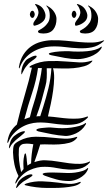

<svg xmlns="http://www.w3.org/2000/svg" viewBox="-20 -925 533 945"><path d="M475 -693Q482 -698 481 -693.5Q480 -689 478 -686Q469 -672 454.5 -662Q440 -652 423.5 -646Q407 -640 391 -637Q375 -634 363 -634Q332 -634 299 -640Q266 -646 233 -653Q231 -653 226 -655Q221 -657 221 -659Q219 -662 224.5 -664Q230 -666 232 -666Q239 -668 250.5 -669.5Q262 -671 275 -672Q288 -673 299.5 -673Q311 -673 319 -673Q341 -671 364.5 -671Q388 -671 409 -673Q430 -675 447.5 -680Q465 -685 475 -693ZM489 -726Q494 -728 492 -725Q490 -722 489 -721Q463 -698 432 -692Q401 -686 367.5 -687.5Q334 -689 298.5 -693.5Q263 -698 227 -696Q206 -695 183 -688Q160 -681 139.5 -668.5Q119 -656 102.5 -636.5Q86 -617 77 -592Q75 -588 74.5 -588Q74 -588 73.5 -589Q73 -590 73 -592Q73 -594 73 -595Q79 -631 95 -656Q111 -681 133 -696.5Q155 -712 181 -719Q207 -726 233 -727Q269 -728 303.5 -724.5Q338 -721 370.5 -718Q403 -715 433 -715.5Q463 -716 489 -726ZM160 -648Q162 -645 154 -638Q146 -631 142 -629Q134 -623 127 -617.5Q120 -612 114 -604Q106 -595 100.5 -586Q95 -577 90 -566Q88 -559 86 -559Q85 -559 85 -566V-573Q87 -588 91 -600Q95 -612 105 -625Q109 -631 118.5 -636.5Q128 -642 137 -646Q146 -650 153 -651Q160 -652 160 -648ZM430 -626Q435 -628 434.5 -625.5Q434 -623 432 -621Q419 -606 394.5 -599Q370 -592 342 -589.5Q314 -587 286.5 -588Q259 -589 241 -589Q247 -569 246.5 -540.5Q246 -512 241.5 -479.5Q237 -447 230 -414Q223 -381 216 -352Q243 -350 269 -346.5Q295 -343 319 -341.5Q343 -340 365 -341.5Q387 -343 408 -351Q413 -353 413 -350Q413 -347 411 -345Q387 -321 358 -315Q329 -309 297 -311Q265 -313 232 -318Q199 -323 166 -322Q145 -321 124 -315Q103 -309 83.5 -297Q64 -285 47.5 -267.5Q31 -250 21 -226Q20 -222 18 -222Q16 -222 16 -225.5Q16 -229 17 -231Q22 -260 34 -279Q46 -298 63 -312Q80 -384 101.5 -456Q123 -528 137 -592Q136 -592 130.5 -592.5Q125 -593 125 -595Q125 -597 128 -599Q131 -601 134 -603Q176 -623 220 -624.5Q264 -626 310 -622Q339 -620 368.5 -618Q398 -616 430 -626ZM210 -589Q211 -564 210 -542Q209 -520 204 -503Q195 -467 184 -428Q173 -389 159 -352Q163 -353 168 -353Q173 -353 178 -353L193 -400Q207 -444 218.5 -491Q230 -538 233 -589ZM167 -590Q159 -530 138 -467Q117 -404 100 -338Q108 -341 114.5 -343.5Q121 -346 127 -348Q132 -368 137 -386.5Q142 -405 147 -419Q149 -425 154 -442Q159 -459 165 -483Q171 -507 177 -535Q183 -563 186 -590ZM399 -318Q404 -322 403.5 -317.5Q403 -313 401 -311Q393 -297 380.5 -286Q368 -275 354 -268.5Q340 -262 325.5 -258.5Q311 -255 300 -256Q269 -258 235 -264.5Q201 -271 170 -278Q168 -279 163.5 -280.5Q159 -282 159 -285Q158 -287 162.5 -289.5Q167 -292 169 -292Q176 -294 186.5 -295Q197 -296 208.5 -297Q220 -298 230.5 -297.5Q241 -297 248 -296Q266 -294 287.5 -294Q309 -294 330.5 -297Q352 -300 370 -305Q388 -310 399 -318ZM421 -130Q423 -131 423 -129Q423 -127 422 -125Q400 -101 373.5 -95Q347 -89 318 -90.5Q289 -92 259 -98Q229 -104 200 -104Q163 -105 124.5 -87Q86 -69 60 -25Q57 -21 56 -21Q55 -21 55.5 -24Q56 -27 56 -28Q60 -39 63.5 -45Q67 -51 71 -59Q57 -87 51 -115.5Q45 -144 44 -175Q44 -198 48 -209Q52 -220 75 -232Q113 -252 156 -252Q199 -252 242 -247Q270 -244 298 -242.5Q326 -241 356 -251Q361 -253 360 -249.5Q359 -246 357 -244Q344 -228 321 -222Q298 -216 272 -214.5Q246 -213 222 -214Q198 -215 184 -214H178Q171 -190 163.5 -168.5Q156 -147 149 -127Q164 -132 177.5 -134.5Q191 -137 206 -136Q235 -135 264 -130Q293 -125 320.5 -121.5Q348 -118 373.5 -118.5Q399 -119 421 -130ZM144 -215Q138 -216 125.5 -217.5Q113 -219 98 -217Q88 -216 81 -209Q74 -202 73 -192Q71 -162 74 -134.5Q77 -107 84 -78L96 -93Q95 -105 95 -119Q95 -133 96.5 -144.5Q98 -156 100 -163Q102 -170 105 -170Q107 -170 108 -165Q109 -160 110 -154Q111 -148 111.5 -142Q112 -136 112 -133Q113 -127 113.5 -121.5Q114 -116 115 -110Q120 -113 124 -116Q128 -119 133 -121Q134 -166 144 -215ZM414 -97Q414 -94 412 -90Q406 -76 395 -65.5Q384 -55 371 -48Q358 -41 344.5 -37.5Q331 -34 321 -34Q286 -34 257.5 -42Q229 -50 201 -60Q199 -61 195 -63Q191 -65 190 -68Q189 -70 194 -72Q199 -74 201 -74Q207 -75 216.5 -75.5Q226 -76 236.5 -76Q247 -76 257 -75.5Q267 -75 274 -75Q291 -74 311 -73.5Q331 -73 349.5 -75.5Q368 -78 384.5 -83Q401 -88 410 -97Q413 -100 414 -97ZM103 -277Q103 -274 96.5 -268Q90 -262 81.5 -255Q73 -248 65.5 -242Q58 -236 56 -234Q48 -226 41 -218.5Q34 -211 29 -200Q24 -191 24 -197.5Q24 -204 25 -207Q27 -215 31.5 -228.5Q36 -242 49 -255Q55 -260 63.5 -265.5Q72 -271 80.5 -274.5Q89 -278 95.5 -279Q102 -280 103 -277ZM377 -29Q378 -25 374 -23Q362 -13 340.5 -8.5Q319 -4 294.5 -2Q270 0 247 0Q224 0 210 0Q185 0 157.5 -3.5Q130 -7 110 -12Q108 -13 104.5 -13.5Q101 -14 101 -16Q101 -18 104.5 -19.5Q108 -21 110 -22Q148 -34 187.5 -32.5Q227 -31 267 -26Q292 -22 317.5 -20Q343 -18 371 -29Q377 -31 377 -29ZM140 -63Q140 -60 133.5 -55.5Q127 -51 119 -46Q111 -41 103.5 -36.5Q96 -32 93 -30Q85 -23 79 -18Q73 -13 67 -5Q62 0 60 0H59V-1Q59 -1 59 -3Q64 -18 69.5 -28Q75 -38 89 -49Q95 -53 103 -57.5Q111 -62 119 -64.5Q127 -67 133 -67Q139 -67 140 -63ZM193 -760Q188 -760 177.5 -761.5Q167 -763 167 -771Q167 -774 176 -778.5Q185 -783 196 -791.5Q207 -800 216 -813.5Q225 -827 225 -848Q225 -874 215 -887Q213 -890 210 -893.5Q207 -897 208 -898Q210 -898 212.5 -896.5Q215 -895 216 -894Q236 -883 247 -865.5Q258 -848 258 -832Q258 -800 242.5 -780Q227 -760 193 -760ZM156 -800Q144 -795 144 -806Q144 -814 150 -821.5Q156 -829 161.5 -838Q167 -847 169 -858.5Q171 -870 163 -887Q161 -892 156 -898Q151 -904 153 -905Q155 -906 161.5 -903.5Q168 -901 170 -900Q187 -892 195.5 -876Q204 -860 204 -848Q204 -829 188.5 -816.5Q173 -804 156 -800ZM127 -854Q127 -859 130.5 -865.5Q134 -872 140 -872Q145 -872 148 -865.5Q151 -859 151 -854Q151 -850 148 -843.5Q145 -837 140 -837Q134 -837 130.5 -843Q127 -849 127 -854ZM399 -760Q394 -760 383.5 -761.5Q373 -763 373 -771Q373 -774 382 -778.5Q391 -783 401.5 -791.5Q412 -800 421 -813.5Q430 -827 430 -848Q430 -873 421 -887Q419 -890 415.5 -893.5Q412 -897 414 -898Q415 -898 418 -896.5Q421 -895 422 -894Q442 -883 452.5 -865.5Q463 -848 463 -832Q463 -800 448 -780Q433 -760 399 -760ZM362 -800Q357 -798 353 -798.5Q349 -799 349 -806Q349 -814 355 -821.5Q361 -829 367 -838Q373 -847 375 -858.5Q377 -870 369 -887Q367 -892 362 -898Q357 -904 359 -905Q361 -906 367 -903.5Q373 -901 375 -900Q392 -892 401 -876Q410 -860 410 -848Q410 -829 394.5 -816.5Q379 -804 362 -800ZM333 -854Q333 -859 336 -865.5Q339 -872 345 -872Q350 -872 353 -865.5Q356 -859 356 -854Q356 -850 353 -843.5Q350 -837 345 -837Q339 -837 336 -843Q333 -849 333 -854Z"/></svg>

Font: Akronim
Style: Regular
Weight: 400
Designer: Grzegorz Klimczewski
Foundry: Fonty.PL
Version: Version 1.001